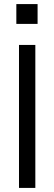

<svg xmlns="http://www.w3.org/2000/svg" viewBox="-20 -720 264 940"><path d="M73 -500H153V200H73ZM164 -700V-603H60V-700Z"/></svg>

Font: Syne
Style: Regular
Weight: 400
Designer: Lucas Descroix
Foundry: Bonjour Monde
Version: Version 2.200